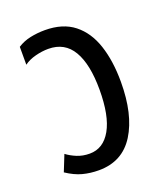

<svg xmlns="http://www.w3.org/2000/svg" viewBox="-110 -637 632 726"><g transform="rotate(-20 205.5 -274.0)"><path d="M165 10Q131 10 100.5 2Q70 -6 37 -28L63 -93Q80 -80 103 -70.5Q126 -61 154 -61Q209 -61 240 -116Q271 -171 271 -276Q271 -378 239 -432.5Q207 -487 141 -487Q116 -487 89 -480Q62 -473 43 -459V-531Q66 -546 94.5 -552Q123 -558 153 -558Q225 -558 270 -522.5Q315 -487 336 -423.5Q357 -360 357 -276Q357 -145 308.5 -67.5Q260 10 165 10Z"/></g></svg>

Font: Noto Sans Thai Cond
Style: Regular
Weight: 400
Width: 3
Designer: Monotype Design Team
Foundry: Monotype Imaging Inc.
Version: Version 2.002; ttfautohint (v1.8.4.7-5d5b)